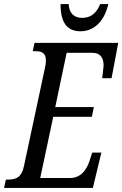

<svg xmlns="http://www.w3.org/2000/svg" viewBox="-37 -925 602 945"><path d="M359 -771C433 -771 480 -831 496 -905H456C437 -857 407 -837 367 -837C329 -837 303 -859 301 -905H261C261 -818 290 -771 359 -771ZM-17 0H420L462 -174H417L403 -131C388 -87 359 -49 309 -49H161L225 -350H415L425 -398H235L291 -665H419C458 -665 473 -638 473 -603C473 -595 467 -549 466 -540H512L545 -714H133L124 -673H135C166 -673 189 -667 189 -627C189 -617 188 -606 183 -585L81 -108C70 -55 46 -41 2 -41H-8Z"/></svg>

Font: Noto Serif ExtraCondensed
Style: Italic
Weight: 400
Width: 2
Italic angle: -12°
Designer: Monotype Design Team
Foundry: Monotype Imaging Inc.
Version: Version 2.014